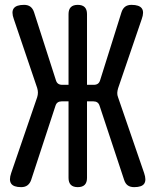

<svg xmlns="http://www.w3.org/2000/svg" viewBox="-20 -760 640 790"><path d="M108 -19Q103 -5 93 2.5Q83 10 67 10Q36 10 26 -4.5Q16 -19 26 -48L133 -360Q136 -370 136 -379Q136 -388 133 -398L37 -681Q26 -711 36.5 -725.5Q47 -740 79 -740Q95 -740 105 -732.5Q115 -725 120 -710L210 -430Q213 -420 219.5 -415.5Q226 -411 236 -411H262V-702Q262 -721 271.5 -730.5Q281 -740 300 -740Q319 -740 328.5 -730.5Q338 -721 338 -702V-411H366Q376 -411 382.5 -415.5Q389 -420 392 -430L480 -710Q485 -725 495 -732.5Q505 -740 521 -740Q553 -740 563.5 -725.5Q574 -711 563 -681L466 -397Q463 -387 462.5 -378Q462 -369 466 -359L573 -48Q583 -19 573.5 -4.5Q564 10 532 10Q516 10 506 3Q496 -4 491 -19L390 -324Q387 -334 380.5 -338.5Q374 -343 364 -343H338V-28Q338 -9 328.5 0.5Q319 10 300 10Q281 10 271.5 0.5Q262 -9 262 -28V-343H234Q224 -343 217.5 -338.5Q211 -334 208 -324Z"/></svg>

Font: Maple Mono NF CN
Style: Regular
Weight: 400
Monospace: yes
Designer: subframe7536
Version: Version 7.000